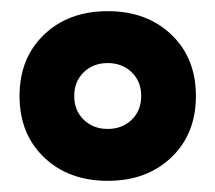

<svg xmlns="http://www.w3.org/2000/svg" viewBox="-20 -758 386 344"><path d="M15 -586Q15 -654 59 -696Q103 -738 173 -738Q243 -738 287 -696Q331 -654 331 -586Q331 -518 287 -476Q243 -434 173 -434Q103 -434 59 -476Q15 -518 15 -586ZM233 -586Q233 -612 216 -628.5Q199 -645 173 -645Q147 -645 130 -628.5Q113 -612 113 -586Q113 -560 130 -543.5Q147 -527 173 -527Q199 -527 216 -543.5Q233 -560 233 -586Z"/></svg>

Font: Enriqueta
Style: Bold
Weight: 700
Designer: Viviana Monsalve, Gustavo Ibarra
Foundry: 72Puntos
Version: Version 2.000